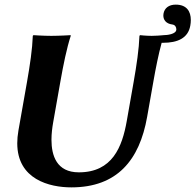

<svg xmlns="http://www.w3.org/2000/svg" viewBox="-20 -800 845 830"><path d="M802.6 -689C804.1 -697.4 804.9 -705.6 804.9 -713.5C804.9 -750.7 787.1 -780 739.7 -780C709.7 -780 691 -765 686.8 -741C686.3 -738.3 686.1 -735.6 686.1 -732.9C686.1 -715.2 696.6 -697.5 725.5 -694C737.2 -692.3 742.3 -682.6 742.3 -672.8C742.3 -651.8 701 -648 687.4 -648C685.5 -648 683.7 -647.8 682 -647.5C672.5 -646.6 652.2 -645 635.8 -645C611.5 -645 585.4 -648 585.4 -648L582.8 -645C580.8 -588 570.8 -520 557.6 -445L528 -277C508.2 -165 466 -55 320.8 -55C224.8 -55 202.5 -127.4 202.5 -195.9C202.5 -222.3 205.9 -248.1 209.5 -269L240.6 -445C253.8 -520 268.5 -592 285.8 -645L285.4 -648C285.4 -648 236.8 -645 201.8 -645C167.8 -645 124.4 -648 124.4 -648L121.8 -645C119.8 -588 109.8 -520 96.6 -445L59.7 -236C56.2 -216.1 54.6 -197.7 54.6 -180.7C54.6 -24.2 194.2 10 288.4 10C486.4 10 583.2 -108 616.1 -295L642.6 -445C653.4 -506.6 665.4 -566.2 678.8 -614.9C680.8 -615 682.7 -615 684.6 -615C747.6 -615 793.1 -635 802.6 -689Z"/></svg>

Font: Linux Biolinum O 
Style: Bold Italic
Weight: 700
Designer: Philipp H. Poll
Foundry: Philipp H. Poll
Version: Version 1.3.2